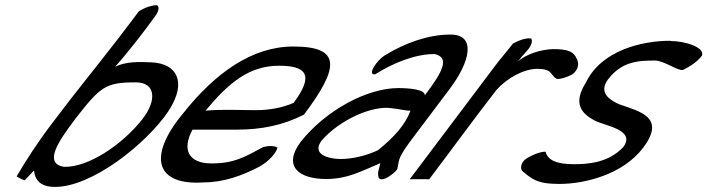

<svg xmlns="http://www.w3.org/2000/svg" viewBox="-20 -678 2723 739"><path d="M181 -204C124 -129 79 -59 44 1C55 8 65 13 75 16L111 -22C113 5 126 31 164 39C297 63 510 -95 611 -226C706 -350 669 -433 564 -438C515 -440 466 -442 423 -421C470 -473 536 -558 578 -617C592 -636 594 -653 584 -658C562 -658 533 -647 514 -634C514 -634 467 -571 436 -531C337 -403 272 -325 181 -204ZM271 -222C367 -345 386 -361 503 -361C578 -361 586 -293 527 -218C452 -123 320 -32 225 -36C150 -50 199 -127 271 -222Z M685 -242C544 -72 582 37 765 24C840 24 913 -2 979 -37C1015 -57 1043 -89 1048 -110C1035 -117 1017 -118 993 -112C921 -73 881 -49 794 -49C706 -49 679 -102 721 -179H890C985 -179 1068 -195 1150 -237C1289 -421 1292 -499 1109 -499C950 -499 808 -397 685 -242ZM771 -252C861 -360 939 -425 1054 -425C1158 -425 1191 -390 1110 -282C1066 -263 1017 -254 964 -254C901 -254 836 -258 771 -252Z M1138 -133C1066 -37 1132 11 1235 11C1317 11 1368 -18 1444 -50C1439 -27 1431 -13 1438 7C1454 27 1505 -18 1509 -27C1518 -60 1506 -61 1556 -130L1711 -336C1791 -442 1813 -545 1714 -545C1629 -545 1540 -513 1463 -466C1430 -447 1391 -387 1424 -392C1491 -434 1575 -470 1653 -470C1715 -456 1680 -397 1615 -311C1617 -334 1554 -339 1513 -339C1392 -339 1234 -253 1138 -133ZM1218 -137C1285 -215 1414 -275 1491 -261C1516 -259 1535 -252 1560 -252C1540 -198 1497 -150 1435 -100C1391 -79 1337 -66 1291 -66C1244 -66 1178 -84 1218 -137Z M1557 12C1584 11 1606 12 1632 12C1719 -103 1804 -220 1891 -332C1930 -376 1995 -413 2048 -413C2110 -413 2097 -387 2124 -374C2142 -374 2163 -381 2185 -393C2209 -414 2207 -435 2202 -447C2189 -481 2165 -489 2107 -489C2058 -487 2003 -468 1974 -442C1983 -454 1994 -467 2006 -480C2027 -502 2031 -522 2024 -530C2003 -533 1973 -521 1954 -510C1931 -480 1906 -452 1886 -425Z M2005 -67C1988 -55 1981 -35 1989 -21C2025 9 2044 30 2133 30C2230 30 2378 -6 2456 -110C2544 -227 2442 -249 2365 -276C2337 -288 2279 -317 2320 -372C2373 -442 2437 -445 2501 -445C2536 -445 2591 -403 2609 -409C2636 -422 2665 -441 2682 -464C2693 -497 2614 -520 2563 -520L2559 -521C2452 -521 2295 -485 2235 -360C2183 -278 2220 -240 2269 -214C2306 -194 2429 -179 2379 -112C2321 -50 2239 -46 2189 -46C2121 -46 2088 -62 2080 -94C2063 -95 2032 -84 2005 -67Z"/></svg>

Font: Snowfall
Style: SuperObl
Weight: 400
Designer: Jasper
Foundry: Cannot Into Space Fonts
Version: Version 0.9